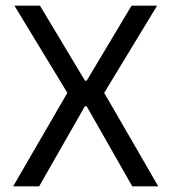

<svg xmlns="http://www.w3.org/2000/svg" viewBox="-20 -659 606 679"><path d="M26.5 0 223.9 -340.5V-321.3L31 -639H121.3L280.5 -373.7H286.6L445.2 -639H535.6L342.8 -321.3V-340.5L539.7 0H447.8L286.6 -283.1H280.1L118.4 0Z"/></svg>

Font: Anek Gurmukhi Medium
Style: Regular
Weight: 500
Designer: Sarang Kulkarni (Gurmukhi), Yesha Goshar (Latin)
Foundry: Ek Type
Version: Version 1.003